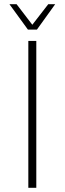

<svg xmlns="http://www.w3.org/2000/svg" viewBox="-20 -895 308 915"><path d="M115 -700H153V0H115ZM25 -875H59L134 -777L210 -875H243L156 -754H113Z"/></svg>

Font: Sarabun Thin
Style: Regular
Weight: 250
Designer: Suppakit Chalermlarp | Katatrad Co.,Ltd.
Foundry: Cadson Demak Co.,Ltd.
Version: Version 1.000; ttfautohint (v1.6)